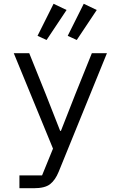

<svg xmlns="http://www.w3.org/2000/svg" viewBox="-20 -798 640 1018"><path d="M83 200V132H203L261 -10L53 -516H135L222 -300L299 -104H303L380 -300L467 -516H547L291 113Q273 157 245.5 178.5Q218 200 159 200ZM227 -586 179 -608 264 -778 333 -745ZM387 -586 339 -608 424 -778 493 -745Z"/></svg>

Font: Lilex
Style: Regular
Weight: 400
Monospace: yes
Designer: Mike Abbink, Paul van der Laan, Pieter van Rosmalen, Mikhael Khrustik
Foundry: Mikhael Khrustik
Version: Version 2.510